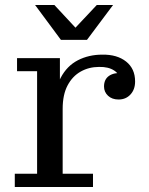

<svg xmlns="http://www.w3.org/2000/svg" viewBox="-20 -746 596 766"><path d="M39 0V-53H128V-462H48V-514H219V-342L230 -344V-53H351V0ZM196 -312Q197 -388 222 -435.5Q247 -483 290.5 -505.5Q334 -528 388 -528Q447 -529 483 -500.5Q519 -472 519 -421Q519 -389 500.5 -369Q482 -349 453 -349Q427 -349 411 -364Q395 -379 395 -401Q395 -429 414.5 -443Q434 -457 471 -455L462 -419Q460 -448 436.5 -464Q413 -480 375 -479Q335 -479 302 -460.5Q269 -442 249.5 -405Q230 -368 230 -312ZM223 -587 120 -726H197L303 -612H259L366 -726H431L327 -587Z"/></svg>

Font: Montagu Slab 24pt
Style: Regular
Weight: 400
Designer: Florian Karsten
Foundry: Florian Karsten
Version: Version 1.000